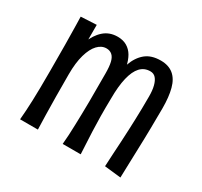

<svg xmlns="http://www.w3.org/2000/svg" viewBox="-116 -679 874 831"><g transform="rotate(30 321.0 -263.0)"><path d="M281 -1Q283 -24 284.5 -48.5Q286 -73 286.5 -99Q287 -125 288 -154.5Q289 -184 289 -217Q289 -245 289 -268Q289 -291 289 -312.5Q289 -334 289 -358Q289 -392 284 -413Q279 -434 267.5 -444Q256 -454 239 -454Q215 -454 195.5 -433.5Q176 -413 164.5 -373Q153 -333 153 -275L113 -230Q114 -285 121 -336.5Q128 -388 143.5 -430Q159 -472 187 -497Q215 -522 256 -522Q283 -522 302.5 -510.5Q322 -499 334 -478.5Q346 -458 352.5 -427.5Q359 -397 362 -358.5Q365 -320 364 -275Q363 -228 363.5 -187Q364 -146 365.5 -112Q367 -78 368.5 -50Q370 -22 371 -1ZM68 -1Q70 -24 71.5 -47.5Q73 -71 74 -99Q75 -127 75.5 -163Q76 -199 76 -247Q76 -319 75.5 -378.5Q75 -438 74 -475Q73 -512 73 -517L151 -521Q151 -501 151 -464.5Q151 -428 151 -379.5Q151 -331 153 -275Q153 -214 153.5 -163Q154 -112 155 -72Q156 -32 157 -1ZM570 0 488 -9Q490 -46 491.5 -76Q493 -106 495 -135Q497 -164 498 -197Q499 -220 500 -247.5Q501 -275 501.5 -305Q502 -335 502 -366Q502 -396 496.5 -417.5Q491 -439 480.5 -451Q470 -463 453 -463Q423 -463 403.5 -442Q384 -421 374 -379Q364 -337 364 -275L324 -215Q323 -281 329 -337.5Q335 -394 350 -436.5Q365 -479 393.5 -502.5Q422 -526 469 -526Q508 -526 532.5 -506Q557 -486 567.5 -446.5Q578 -407 578 -350Q578 -329 577.5 -303Q577 -277 577 -250.5Q577 -224 576 -200Q575 -165 574 -132.5Q573 -100 572 -68.5Q571 -37 570 0Z"/></g></svg>

Font: Truculenta Medium
Style: Regular
Weight: 500
Version: Version 1.002